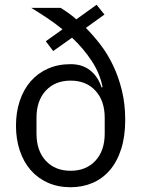

<svg xmlns="http://www.w3.org/2000/svg" viewBox="-20 -773 595 805"><path d="M418 -712 340 -656Q371 -625 401 -586Q431 -547 454 -499Q477 -451 491 -394Q505 -337 505 -271Q505 -201 488 -148Q471 -95 440.5 -59.5Q410 -24 368 -6Q326 12 276 12Q223 12 180.5 -7Q138 -26 108.5 -60Q79 -94 63 -141.5Q47 -189 47 -246Q47 -303 63 -350.5Q79 -398 108.5 -432Q138 -466 180.5 -485Q223 -504 276 -504Q325 -504 358 -478Q391 -452 406 -406L410 -408Q399 -465 364.5 -517.5Q330 -570 282 -615L203 -559L172 -600L242 -650Q210 -676 177 -698Q144 -720 111 -740H234Q249 -731 266 -719Q283 -707 300 -692L385 -753ZM276 -57Q341 -57 380 -99Q419 -141 419 -213V-279Q419 -351 380 -393Q341 -435 276 -435Q211 -435 172 -393Q133 -351 133 -279V-213Q133 -141 172 -99Q211 -57 276 -57Z"/></svg>

Font: IBM Plex Thai
Style: Regular
Weight: 400
Designer: Mike Abbink, Paul van der Laan, Pieter van Rosmalen, Ben Mitchell, Mark Frömberg
Foundry: Bold Monday
Version: Version 1.0